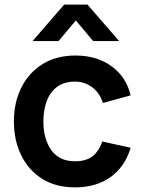

<svg xmlns="http://www.w3.org/2000/svg" viewBox="-20 -795 616 830"><path d="M304.5 15Q221.1 15 162 -22.2Q102.9 -59.5 71.6 -124Q40.2 -188.4 40 -270Q40.2 -352.8 72.7 -417.2Q105.1 -481.6 164.6 -518.3Q224.1 -555 306.2 -555Q398.2 -555 462 -508.8Q525.8 -462.7 544.8 -382.7L424.8 -349.8Q411.1 -393.5 378.5 -417.8Q345.9 -442.2 304.5 -442.2Q257.3 -442.2 227 -419.8Q196.7 -397.3 182.2 -358.4Q167.7 -319.5 167.5 -270Q167.8 -192.9 202.2 -145.4Q236.7 -97.8 304.5 -97.8Q352.8 -97.8 380.4 -119.9Q408.1 -142 422.2 -183.3L544.8 -156.2Q520.1 -73.7 457.6 -29.3Q395.1 15 304.5 15ZM233.2 -617.5H120.7L257.3 -775H358.3L495 -617.5H382.5L307.8 -706.7Z"/></svg>

Font: Manrope Variable Light
Style: Regular
Weight: 200
Designer: Mikhail Sharanda
Foundry: Mikhail Sharanda
Version: Version 4.505